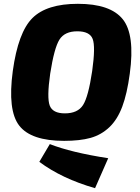

<svg xmlns="http://www.w3.org/2000/svg" viewBox="-20 -724 731 1006"><path d="M388 -704Q558 -704 623 -623.5Q688 -543 660 -338Q646 -233 620.5 -165Q595 -97 552.5 -57Q510 -17 454.5 -1.5Q399 14 316 14Q143 14 81 -65.5Q19 -145 47 -352Q75 -555 150 -629.5Q225 -704 388 -704ZM385 -560Q319 -560 291.5 -516.5Q264 -473 243 -338Q225 -212 240.5 -171Q256 -130 320 -130Q387 -130 415 -173.5Q443 -217 463 -352Q481 -480 465.5 -520Q450 -560 385 -560ZM186 124 241 31Q353 75 547 105L478 262Q304 212 186 124Z"/></svg>

Font: Exo 2.0 Extra Bold
Style: Italic
Weight: 800
Italic angle: -8°
Designer: Natanael Gama
Version: Version 1.001;PS 001.001;hotconv 1.0.70;makeotf.lib2.5.58329